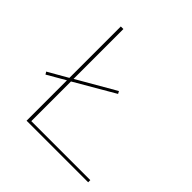

<svg xmlns="http://www.w3.org/2000/svg" viewBox="-173 -803 948 948"><g transform="rotate(45 301.5 -329.0)"><path d="M163 -15H575V0H145V-282L50 -227L42 -240L145 -299V-658H163V-310L364 -426L371 -413L163 -292Z"/></g></svg>

Font: EauTestSC Thin
Style: Regular
Weight: 250
Designer: Christian Thalmann (Catharsis Fonts)
Version: Version 0.001;PS 000.001;hotconv 1.0.88;makeotf.lib2.5.64775